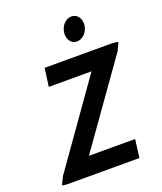

<svg xmlns="http://www.w3.org/2000/svg" viewBox="-167 -1045 974 1152"><g transform="rotate(-20 320.5 -469.0)"><path d="M354 -861C349 -819 372 -785 409 -785C445 -785 479 -819 484 -861C489 -904 464 -938 428 -938C391 -938 359 -904 354 -861ZM172 -703 156 -587H429L53 -55C51 -52 49 -49 48 -44C40 -29 33 -16 29 -4C42 -1 56 0 73 0H521L536 -116H241L619 -649C620 -651 622 -654 622 -658C630 -673 637 -687 641 -699C628 -701 614 -703 598 -703Z"/></g></svg>

Font: Bluebird
Style: NrwObl
Weight: 400
Designer: Jasper
Foundry: Cannot Into Space Fonts
Version: Version 0.98